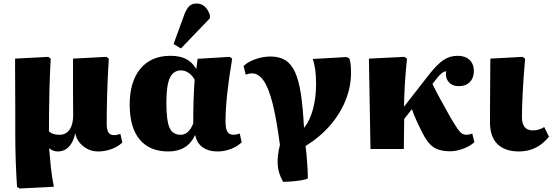

<svg xmlns="http://www.w3.org/2000/svg" viewBox="-20 -849 3148 1094"><path d="M92 225 77 216Q72 139 69.5 64.5Q67 -10 67 -90Q67 -110 67 -150Q67 -190 67 -240.5Q67 -291 66.5 -343.5Q66 -396 66 -441.5Q66 -487 66 -515L255 -525L269 -515Q264 -423 262 -349.5Q260 -276 259.5 -215.5Q259 -155 259 -100Q280 -81 319 -81Q356 -81 376.5 -110.5Q397 -140 397 -194Q397 -214 396.5 -252.5Q396 -291 396 -338.5Q396 -386 396 -433Q396 -480 396 -515L586 -525L600 -515Q597 -470 594.5 -417.5Q592 -365 590.5 -313.5Q589 -262 588.5 -218Q588 -174 588 -145Q588 -110 598 -94.5Q608 -79 629 -79Q639 -79 647.5 -81Q656 -83 666 -86L677 -37Q652 -13 615 0.5Q578 14 540 14Q493 14 456 -14.5Q419 -43 409 -88H408Q399 -41 373 -13.5Q347 14 310 14Q282 14 262 -3H260Q264 48 270 105Q276 162 287 215Z M939 14Q832 14 775.5 -54.5Q719 -123 719 -253Q719 -384 780 -457.5Q841 -531 951 -531Q1004 -531 1039 -513.5Q1074 -496 1097 -458H1099L1106 -514L1289 -525L1303 -515Q1265 -291 1265 -157Q1265 -116 1275.5 -98.5Q1286 -81 1311 -81Q1326 -81 1346 -88L1357 -38Q1332 -14 1295 0Q1258 14 1220 14Q1168 14 1134.5 -10Q1101 -34 1093 -78H1091Q1048 14 939 14ZM1009 -81Q1056 -81 1081 -146Q1081 -284 1089 -395Q1076 -419 1055 -433.5Q1034 -448 1012 -448Q968 -448 948 -405.5Q928 -363 928 -266Q928 -161 946 -121Q964 -81 1009 -81ZM1011 -573 969 -598 1031 -768Q1044 -801 1059.5 -815Q1075 -829 1100 -829Q1153 -829 1176 -764V-745Z M1593 187Q1564 136 1562 85.5Q1560 35 1575 -23Q1556 -169 1533.5 -258.5Q1511 -348 1482 -389.5Q1453 -431 1416 -431Q1400 -431 1380 -424L1368 -473Q1393 -497 1435.5 -512Q1478 -527 1521 -527Q1570 -527 1604 -507Q1638 -487 1660 -440.5Q1682 -394 1694 -316.5Q1706 -239 1712 -123H1715Q1747 -165 1764 -229.5Q1781 -294 1781 -372Q1781 -460 1762 -513L1956 -524L1971 -515Q1980 -491 1980 -435Q1980 -354 1949 -277Q1918 -200 1860 -133.5Q1802 -67 1721 -17Q1724 2 1727 35.5Q1730 69 1732 105Q1734 141 1734 168Q1725 173 1700.5 177.5Q1676 182 1646.5 184.5Q1617 187 1593 187Z M2544 13Q2484 13 2448.5 -11.5Q2413 -36 2382 -102Q2367 -131 2352 -164.5Q2337 -198 2327 -227L2283 -171L2281 0H2091L2082 -515L2284 -525L2299 -515Q2291 -438 2287 -372Q2283 -306 2282 -241L2423 -422Q2472 -484 2507.5 -507.5Q2543 -531 2588 -531Q2630 -531 2655 -508Q2680 -485 2680 -445Q2680 -405 2657 -381.5Q2634 -358 2595 -358Q2557 -358 2536.5 -382Q2516 -406 2522 -443Q2498 -441 2468 -401L2444 -371Q2461 -335 2486 -289.5Q2511 -244 2546 -181Q2572 -137 2587 -115.5Q2602 -94 2613.5 -87.5Q2625 -81 2640 -81Q2652 -81 2671 -88L2683 -39Q2658 -16 2619 -1.5Q2580 13 2544 13Z M2938 14Q2857 14 2814.5 -28Q2772 -70 2772 -150Q2772 -170 2772 -208Q2772 -246 2772.5 -293Q2773 -340 2773 -385.5Q2773 -431 2773.5 -466Q2774 -501 2774 -515L2957 -525L2972 -515Q2962 -399 2958 -316Q2954 -233 2954 -181Q2954 -106 3016 -106Q3052 -106 3081 -125L3108 -70Q3073 -27 3030.5 -6.5Q2988 14 2938 14Z"/></svg>

Font: Literata 36pt ExtraBold
Style: Regular
Weight: 800
Designer: Latin by Veronika Burian and Jose Scaglione. Greek by Irene Vlachou. Cyrillic by Vera Evstafieva.
Foundry: TypeTogether
Version: Version 3.002